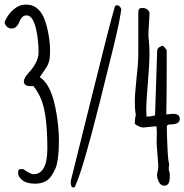

<svg xmlns="http://www.w3.org/2000/svg" viewBox="-26 -788 801 834"><path d="M0 0ZM647.5 -286.6 656.7 -566.4Q656.7 -576.7 665.5 -582.8Q674.3 -588.9 682.6 -588.9L698.2 -571.3V-523.4Q698.2 -367.7 696.3 -291L725.1 -293.5Q754.9 -293.5 754.9 -272Q754.9 -247.6 714.8 -247.6Q698.7 -247.6 698.7 -238.8Q698.7 -205.1 701.4 -146Q704.1 -86.9 709 -75.7Q707 -64 707 -54.2Q707 -44.4 711.4 -37.1V-19Q711.4 18.6 688 18.6Q672.9 18.6 664.6 2.9Q656.2 -12.7 656.2 -28.8V-32.2Q661.6 -50.8 661.6 -68.4L654.3 -165.5L655.3 -209Q655.3 -226.1 653.3 -239.7L598.6 -234.4V-233.9Q580.1 -233.9 559.6 -250Q559.6 -272.5 564 -288.6Q559.6 -312 559.6 -345.5Q559.6 -378.9 567.1 -447.8Q574.7 -516.6 574.7 -548.8V-733.9Q574.7 -743.7 578.1 -748.5Q581.5 -753.4 593.3 -753.4Q605 -753.4 614.3 -746.6Q623.5 -739.7 623.5 -728.5L619.1 -650.9L618.7 -632.8Q618.7 -622.6 620.6 -614.7V-611.3Q623.5 -585 623.5 -550.3Q623.5 -515.6 616.5 -430.9Q609.4 -346.2 609.4 -319.3Q609.4 -292.5 610.8 -281.2Q627.9 -281.7 647.5 -286.6ZM293 26.4Q281.2 26.4 281.2 4.4Q281.2 -3.9 285.9 -20Q290.5 -36.1 371.1 -362.5Q451.7 -689 472.7 -758.3Q475.1 -765.1 482.2 -765.1Q489.3 -765.1 494.9 -759Q500.5 -752.9 500.5 -746.3Q500.5 -739.7 490 -685.1Q479.5 -630.4 406.7 -341.3Q334 -52.2 302.7 15.1Q300.3 26.4 293 26.4ZM108.4 -413.6Q77.6 -413.6 77.6 -434.1Q77.6 -449.7 99.6 -473.1Q141.6 -518.6 141.6 -561.5Q141.6 -600.1 134.8 -641.1Q121.6 -721.2 89.4 -721.2Q77.1 -721.2 69.1 -712.2Q61 -703.1 57.6 -692.6Q54.2 -682.1 45.7 -673.1Q37.1 -664.1 24.7 -664.1Q12.2 -664.1 3.9 -672.1Q-4.4 -680.2 -6.3 -691.4Q7.3 -725.1 32.5 -746.6Q57.6 -768.1 86.4 -768.1Q115.2 -768.1 133.8 -752.9Q152.3 -737.8 162.8 -714.8Q173.3 -691.9 180.2 -661.1Q191.4 -610.4 191.4 -572.3Q191.4 -534.2 186.8 -520Q182.1 -505.9 177.5 -498.3Q172.9 -490.7 161.6 -474.6Q150.4 -458.5 146.5 -452.6Q208 -416 226.1 -245.1Q230 -208 230 -181.2Q230 -154.3 229 -137Q228 -119.6 224.9 -96.2Q221.7 -72.8 214.8 -55.7Q207 -38.1 196.3 -22.5Q173.8 9.8 126.5 9.8Q88.9 9.8 70.8 -5.6Q52.7 -21 52.7 -33.9Q52.7 -46.9 55.4 -50.3Q58.1 -53.7 67.9 -53.7Q77.6 -53.7 83 -47.9Q105 -32.7 118.7 -31.2Q179.7 -31.2 179.7 -143.6Q179.7 -290 153.3 -355.5Q140.1 -387.7 118.7 -414.6Q115.7 -413.6 108.4 -413.6Z"/></svg>

Font: Amatic
Style: Bold
Weight: 700
Width: 3
Version: Version 2.000; ttfautohint (v0.92-dirty) -l 8 -r 50 -G 50 -x